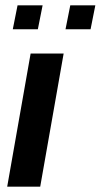

<svg xmlns="http://www.w3.org/2000/svg" viewBox="-20 -701 378 721"><path d="M7 0 95 -500H219L131 0ZM28 -591 45.9 -681H140L122.1 -591ZM226 -591 243.9 -681H338L320.1 -591Z"/></svg>

Font: Cabin VF Beta
Style: Italic
Weight: 400
Italic angle: -7°
Designer: Pablo Impallari
Foundry: Pablo Impallari. http://www.impallari.com Igino Marini. http://www.ikern.com
Version: Version 2.300